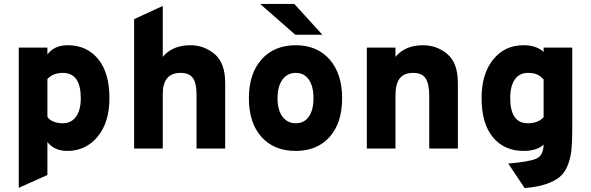

<svg xmlns="http://www.w3.org/2000/svg" viewBox="-20 -752 2992 972"><path d="M321 12Q255 12 220 -33V134L75 199V-511H220V-476Q254 -523 323 -523Q419 -523 476.5 -453.5Q534 -384 534 -255Q534 -132 474 -60Q414 12 321 12ZM298 -128Q341 -128 365 -161.5Q389 -195 389 -255Q389 -383 298 -383Q249 -383 220 -352V-161Q226 -148 247 -138Q268 -128 298 -128Z M659 0V-655L804 -722V-464Q853 -523 943 -523Q1014 -523 1067 -478Q1120 -433 1120 -332V0H975V-274Q975 -331 956.5 -357Q938 -383 894 -383Q804 -383 804 -276V0Z M1475 -576 1297 -732H1470L1612 -576ZM1477 12Q1367 12 1303.5 -59Q1240 -130 1240 -255Q1240 -379 1304 -451Q1368 -523 1477 -523Q1585 -523 1648.5 -451Q1712 -379 1712 -255Q1712 -130 1649 -59Q1586 12 1477 12ZM1477 -128Q1520 -128 1543.5 -161.5Q1567 -195 1567 -255Q1567 -315 1543.5 -349Q1520 -383 1477 -383Q1435 -383 1410 -349Q1385 -315 1385 -255Q1385 -195 1410 -161.5Q1435 -128 1477 -128Z M2153 0V-266Q2153 -328 2134.5 -355.5Q2116 -383 2072 -383Q2025 -383 2003.5 -355Q1982 -327 1982 -268V0H1837V-511H1982V-464Q2031 -523 2121 -523Q2192 -523 2245 -478Q2298 -433 2298 -332V0Z M2732 -511H2877V-89Q2877 -29 2872.5 10.5Q2868 50 2853.5 86.5Q2839 123 2812.5 144.5Q2786 166 2742.5 180.5Q2699 195 2636 200L2553 76Q2660 67 2695.5 51Q2731 35 2732 -20Q2698 12 2630 12Q2533 12 2475.5 -57Q2418 -126 2418 -256Q2418 -378 2476.5 -450.5Q2535 -523 2630 -523Q2696 -523 2732 -489ZM2732 -159V-350Q2731 -351 2724.5 -357.5Q2718 -364 2713.5 -367Q2709 -370 2700 -374.5Q2691 -379 2679 -381Q2667 -383 2652 -383Q2610 -383 2586.5 -350Q2563 -317 2563 -256Q2563 -128 2652 -128Q2705 -128 2732 -159Z"/></svg>

Font: Overpass Heavy
Style: Regular
Weight: 900
Designer: Delve Withrington, Thomas Jockin
Foundry: Delve Fonts
Version: Version 3.000;DELV;Overpass